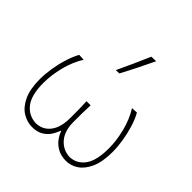

<svg xmlns="http://www.w3.org/2000/svg" viewBox="-203 -966 1147 1147"><g transform="rotate(45 370.0 -393.0)"><path d="M230.5 8.5Q189 8.5 150.2 -15.2Q111.5 -39 86.8 -90.8Q62 -142.5 62 -226.5Q62 -268.5 69.5 -317Q77 -365.5 91.5 -412.5Q106 -459.5 126 -496L165.5 -494Q129.5 -436.5 111.2 -364.2Q93 -292 93 -226.5Q93 -123.5 131 -74.8Q169 -26 233 -23.5Q289.5 -26 322.2 -69.5Q355 -113 355 -191.5Q355 -231 354.8 -264.5Q354.5 -298 352.5 -331H387.5Q385.5 -297.5 385.2 -263.2Q385 -229 385 -188.5Q385 -111.5 422.5 -68.8Q460 -26 517 -23.5Q576 -26 611.2 -74.5Q646.5 -123 646.5 -226.5Q646.5 -292 628.2 -364.2Q610 -436.5 574 -494L613.5 -496Q634 -459.5 648.2 -412.5Q662.5 -365.5 670 -317Q677.5 -268.5 677.5 -226.5Q677.5 -142.5 654 -90.8Q630.5 -39 594.2 -15.2Q558 8.5 519.5 8.5Q475.5 8.5 445.2 -8.5Q415 -25.5 397.2 -50Q379.5 -74.5 372.5 -96.5H367.5Q361 -74.5 345.2 -50Q329.5 -25.5 301.8 -8.5Q274 8.5 230.5 8.5ZM345 -586Q370 -638 393 -689.8Q416 -741.5 438.5 -793L478 -794Q453 -741.5 427.5 -690.2Q402 -639 374 -587Z"/></g></svg>

Font: Commissioner Flair Thin
Style: Regular
Weight: 100
Designer: Kostas Bartsokas
Foundry: Kostas Bartsokas
Version: Version 1.000; ttfautohint (v1.8.3)